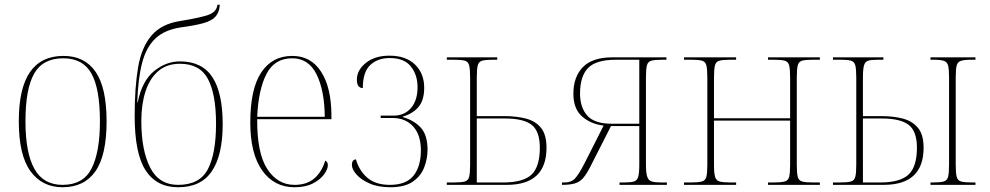

<svg xmlns="http://www.w3.org/2000/svg" viewBox="-20 -777 4162 807"><path d="M243 10Q157 10 108 -57.5Q59 -125 59 -267Q59 -406 106 -474Q153 -542 247 -542Q336 -542 382 -475Q428 -408 428 -267Q428 -124 381 -57Q334 10 243 10ZM243 0Q330 0 365 -69Q400 -138 400 -267Q400 -405 364 -468.5Q328 -532 246 -532Q160 -532 123.5 -467.5Q87 -403 87 -267Q87 -135 124.5 -67.5Q162 0 243 0Z M729 10Q638 10 592 -61Q546 -132 546 -290Q546 -410 560.5 -494.5Q575 -579 617 -628Q659 -677 739 -689Q819 -702 854.5 -714Q890 -726 894 -757H904Q902 -726 886.5 -708Q871 -690 836 -680Q801 -670 741 -662Q672 -652 633 -615Q594 -578 577 -511.5Q560 -445 557 -347H559Q577 -437 627.5 -478Q678 -519 736 -519Q829 -519 872.5 -453Q916 -387 916 -255Q916 -125 870.5 -57.5Q825 10 729 10ZM729 0Q819 0 853.5 -65.5Q888 -131 888 -257Q888 -381 854 -445Q820 -509 736 -509Q681 -509 645 -478Q609 -447 591.5 -392.5Q574 -338 574 -269Q574 -146 611 -73Q648 0 729 0Z M1218 10Q1132 10 1082 -60.5Q1032 -131 1032 -262Q1032 -403 1078 -472.5Q1124 -542 1209 -542Q1287 -542 1330 -475Q1373 -408 1373 -290V-276H1061Q1060 -133 1103.5 -66.5Q1147 0 1218 0Q1270 0 1301.5 -27.5Q1333 -55 1347 -102Q1358 -96 1358 -83Q1358 -66 1342 -44Q1326 -22 1295 -6Q1264 10 1218 10ZM1345 -286Q1344 -397 1310.5 -464.5Q1277 -532 1208 -532Q1134 -532 1100 -466Q1066 -400 1061 -286Z M1621 10Q1569 10 1533 -6Q1497 -22 1478 -44Q1459 -66 1459 -84Q1459 -106 1476 -107Q1490 -59 1524.5 -29.5Q1559 0 1619 0Q1687 0 1718 -38.5Q1749 -77 1749 -145Q1749 -210 1716.5 -245.5Q1684 -281 1631 -281H1580V-291H1634Q1680 -291 1707.5 -323Q1735 -355 1735 -411Q1735 -462 1707 -497.5Q1679 -533 1618 -533Q1567 -533 1536 -503.5Q1505 -474 1505 -407Q1480 -407 1480 -442Q1480 -482 1517.5 -512.5Q1555 -543 1617 -543Q1686 -543 1724.5 -505.5Q1763 -468 1763 -408Q1763 -356 1739 -327.5Q1715 -299 1673 -287V-285Q1721 -271 1749 -240Q1777 -209 1777 -148Q1777 -110 1763 -73.5Q1749 -37 1715 -13.5Q1681 10 1621 10Z M1858 0V-10H1885Q1918 -10 1933 -14Q1948 -18 1952 -34Q1956 -50 1956 -85V-451Q1956 -486 1952 -502Q1948 -518 1933.5 -522Q1919 -526 1886 -526H1858V-536H2070V-526H2053Q2022 -526 2007 -522Q1992 -518 1988 -502Q1984 -486 1984 -451V-289H2100Q2151 -289 2191 -278.5Q2231 -268 2254 -239.5Q2277 -211 2277 -156Q2277 0 2110 0ZM2093 -10Q2180 -10 2214.5 -43.5Q2249 -77 2249 -156Q2249 -225 2215 -252Q2181 -279 2102 -279H1984V-10Z M2342 0V-10H2352Q2381 -10 2396.5 -26.5Q2412 -43 2435 -87L2517 -249Q2462 -256 2426 -288Q2390 -320 2390 -383Q2390 -454 2430 -495Q2470 -536 2554 -536H2781V-526H2766Q2733 -526 2718 -522Q2703 -518 2699 -502Q2695 -486 2695 -451V-85Q2695 -50 2700.5 -34Q2706 -18 2720 -14Q2734 -10 2762 -10H2783V0H2584V-10H2600Q2630 -10 2644 -14Q2658 -18 2662.5 -34Q2667 -50 2667 -85V-247H2548L2458 -70Q2443 -42 2429.5 -27Q2416 -12 2396 -6Q2376 0 2342 0ZM2551 -257H2667V-526H2570Q2485 -526 2451.5 -491Q2418 -456 2418 -384Q2418 -326 2448 -291.5Q2478 -257 2551 -257Z M2855 0V-10H2880Q2914 -10 2929.5 -14Q2945 -18 2949 -34Q2953 -50 2953 -85V-451Q2953 -486 2949 -502Q2945 -518 2930.5 -522Q2916 -526 2886 -526H2855V-536H3074V-526H3052Q3019 -526 3004 -522Q2989 -518 2985 -502Q2981 -486 2981 -451V-280H3301V-451Q3301 -486 3297 -502Q3293 -518 3278 -522Q3263 -526 3231 -526H3208V-536H3426V-526H3399Q3366 -526 3351.5 -522Q3337 -518 3333 -502Q3329 -486 3329 -451V-85Q3329 -50 3333 -34Q3337 -18 3352 -14Q3367 -10 3401 -10H3426V0H3208V-10H3228Q3262 -10 3277.5 -14Q3293 -18 3297 -34Q3301 -50 3301 -85V-270H2981V-85Q2981 -50 2985.5 -34Q2990 -18 3005 -14Q3020 -10 3054 -10H3074V0Z M3481 0V-10H3507Q3541 -10 3556 -14Q3571 -18 3575 -34Q3579 -50 3579 -85V-451Q3579 -486 3575 -502Q3571 -518 3556.5 -522Q3542 -526 3512 -526H3481V-536H3693V-526H3672Q3643 -526 3629.5 -522Q3616 -518 3611.5 -502Q3607 -486 3607 -451V-289H3684Q3735 -289 3775 -278.5Q3815 -268 3838.5 -239.5Q3862 -211 3862 -156Q3862 0 3694 0ZM3891 0V-10H3898Q3931 -10 3946 -14Q3961 -18 3965 -34Q3969 -50 3969 -85V-451Q3969 -486 3965 -501.5Q3961 -517 3946.5 -521.5Q3932 -526 3900 -526H3891V-536H4080V-526H4066Q4034 -526 4019.5 -521.5Q4005 -517 4001 -501.5Q3997 -486 3997 -451V-85Q3997 -50 4001 -34Q4005 -18 4020 -14Q4035 -10 4070 -10H4080V0ZM3678 -10Q3764 -10 3799 -43.5Q3834 -77 3834 -156Q3834 -225 3799.5 -252Q3765 -279 3686 -279H3607V-10Z"/></svg>

Font: Noto Serif Display SemiCondensed Thin
Style: Regular
Weight: 100
Width: 4
Designer: Monotype Design Team
Foundry: Monotype Imaging Inc.
Version: Version 2.009